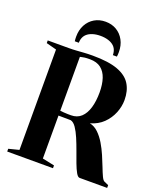

<svg xmlns="http://www.w3.org/2000/svg" viewBox="-172 -1092 1033 1206"><g transform="rotate(20 344.5 -489.0)"><path d="M21 0V-18.5L90 -36V-707L21.5 -725V-743H161Q189.5 -743 213.2 -744.8Q237 -746.5 262.5 -748.2Q288 -750 321 -750Q426.5 -750 488 -727.2Q549.5 -704.5 576.2 -661Q603 -617.5 603 -555.5Q603 -512 585.5 -468.8Q568 -425.5 534 -392.2Q500 -359 448.5 -344.5Q480.5 -337.5 506 -313Q531.5 -288.5 551.8 -254.5Q572 -220.5 588 -183.5Q604 -146.5 616.8 -113.2Q629.5 -80 639.8 -58Q650 -36 659.5 -31.5L689 -18.5V0H505Q493 0 480.5 -22Q468 -44 455 -78.8Q442 -113.5 427.8 -153.5Q413.5 -193.5 398 -230Q382.5 -266.5 365.2 -291.8Q348 -317 328.5 -321.5Q318.5 -321.5 307.8 -321.8Q297 -322 286.5 -322Q276 -322 265.8 -322.2Q255.5 -322.5 246.5 -322.5V-35.5L327 -18.5V0ZM319 -351Q360.5 -351 387 -375.8Q413.5 -400.5 426.5 -444.8Q439.5 -489 439.5 -547Q439.5 -600.5 426.5 -639.8Q413.5 -679 385.5 -700.8Q357.5 -722.5 311.5 -722.5Q289 -722.5 277.2 -721Q265.5 -719.5 259.5 -717.8Q253.5 -716 246.5 -715V-355Q256.5 -353.5 270.2 -352.5Q284 -351.5 297.2 -351.2Q310.5 -351 319 -351ZM324 -978Q365.5 -978 397.5 -959Q429.5 -940 448 -905.8Q466.5 -871.5 466.5 -827Q466.5 -817 466 -810.5Q465.5 -804 464.5 -796H437.5Q437.5 -801 437 -806.8Q436.5 -812.5 435 -818.5Q430 -840.5 414.8 -854.8Q399.5 -869 376.2 -876.2Q353 -883.5 324 -883.5Q295 -883.5 271.8 -876.2Q248.5 -869 233.2 -854.8Q218 -840.5 212.5 -818.5Q211 -812.5 210.5 -806.8Q210 -801 210 -796H183Q182 -804 181.5 -810.5Q181 -817 181 -827Q181 -871.5 199.5 -905.8Q218 -940 250.2 -959Q282.5 -978 324 -978Z"/></g></svg>

Font: Merriweather 144pt
Style: Bold
Weight: 700
Version: Version 2.100